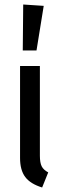

<svg xmlns="http://www.w3.org/2000/svg" viewBox="-20 -820 274 852"><path d="M157 -129Q157 -98 165 -82Q173 -66 194 -55L167 12Q115 -4 92 -34.5Q69 -65 69 -119V-527H157ZM83 -800 174 -794 142 -596H81Z"/></svg>

Font: Fira Sans Extra Condensed
Style: Regular
Weight: 400
Width: 1
Designer: Carrois Corporate & Edenspiekermann AG
Foundry: Carrois Corporate GbR & Edenspiekermann AG
Version: Version 4.203